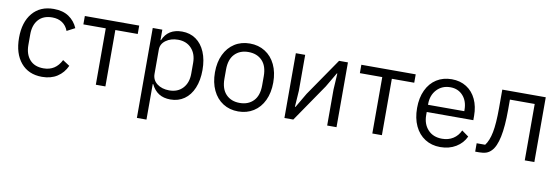

<svg xmlns="http://www.w3.org/2000/svg" viewBox="-55 -961 4603 1579"><g transform="rotate(10 2246.0 -172.0)"><path d="M51 -271Q51 -402 115 -478Q179 -554 292 -554Q368 -554 418 -520.5Q468 -487 493 -429L426 -394Q410 -437 375.5 -460Q341 -483 292 -483Q217 -483 177 -437.5Q137 -392 137 -315V-226Q137 -149 177 -103.5Q217 -58 292 -58Q393 -58 440 -153L498 -115Q471 -55 418.5 -21Q366 13 292 13Q179 13 115 -63.5Q51 -140 51 -271Z M740 0V-471H553V-541H1007V-471H820V0Z M1120 210V-541H1200V-454H1204Q1246 -554 1364 -554Q1430 -554 1479.5 -519.5Q1529 -485 1556 -421Q1583 -357 1583 -271Q1583 -185 1556 -120.5Q1529 -56 1479.5 -21.5Q1430 13 1364 13Q1307 13 1267.5 -12Q1228 -37 1204 -87H1200V210ZM1497 -226V-316Q1497 -391 1455 -436.5Q1413 -482 1342 -482Q1283 -482 1241.5 -452Q1200 -422 1200 -375V-172Q1200 -120 1240.5 -89.5Q1281 -59 1342 -59Q1413 -59 1455 -104.5Q1497 -150 1497 -226Z M1687 -271Q1687 -356 1717.5 -420Q1748 -484 1803 -519Q1858 -554 1930 -554Q2002 -554 2057.5 -519Q2113 -484 2143.5 -420Q2174 -356 2174 -271Q2174 -186 2143.5 -121.5Q2113 -57 2057.5 -22Q2002 13 1930 13Q1858 13 1803 -22Q1748 -57 1717.5 -121.5Q1687 -186 1687 -271ZM2088 -232V-309Q2088 -394 2045 -438.5Q2002 -483 1930 -483Q1859 -483 1816 -438.5Q1773 -394 1773 -309V-232Q1773 -147 1816 -102.5Q1859 -58 1930 -58Q2002 -58 2045 -102.5Q2088 -147 2088 -232Z M2315 0V-541H2393V-241L2384 -106H2389L2460 -227L2676 -541H2750V0H2672V-300L2680 -436H2676L2605 -315L2389 0Z M3049 0V-471H2862V-541H3316V-471H3129V0Z M3375 -271Q3375 -356 3405 -420Q3435 -484 3489.5 -518.5Q3544 -553 3616 -553Q3687 -553 3739.5 -519.5Q3792 -486 3820 -426Q3848 -366 3848 -289V-252H3459V-226Q3459 -151 3502.5 -104Q3546 -57 3621 -57Q3673 -57 3712.5 -82Q3752 -107 3773 -153L3830 -112Q3804 -55 3748 -21Q3692 13 3617 13Q3545 13 3490 -22Q3435 -57 3405 -121Q3375 -185 3375 -271ZM3459 -312H3762V-322Q3762 -396 3721.5 -441Q3681 -486 3616 -486Q3547 -486 3503 -439Q3459 -392 3459 -318Z M3979 -70Q4010 -110 4024.5 -183.5Q4039 -257 4039 -387V-541H4402V0H4322V-471H4115V-385Q4115 -109 4042 -36Q4023 -16 3999 -8Q3975 0 3941 0H3908V-70Z"/></g></svg>

Font: IBM Plex Sans SC
Style: Regular
Weight: 400
Designer: Mike Abbink; Paul van der Laan; Pieter van Rosmalen; Eunyou Noh; Wujin Sim; Chorong Kim; Dohee Lee; Yejin We; Jinhee Kim
Foundry: Sandoll Inc.
Version: Version 1.000